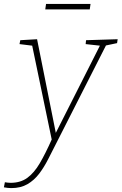

<svg xmlns="http://www.w3.org/2000/svg" viewBox="-71 -727 623 984"><path d="M-51 233 -46 207Q-39 208 -31.5 209Q-24 210 -17 210Q34 210 69 184.5Q104 159 133 109.5Q162 60 194 -12L94 -493L29 -501L33 -521L119 -526L215 -46L441 -493L368 -501L370 -521L532 -526L529 -506L472 -494L219 4Q197 47 176 88.5Q155 130 129.5 163.5Q104 197 69.5 217Q35 237 -13 237Q-30 237 -51 233ZM393 -707 389 -679H161L165 -707Z"/></svg>

Font: Bitter ExtraLight
Style: Italic
Weight: 200
Italic angle: -9°
Designer: Sol Matas, and Bitter project Authors
Foundry: Sol Matas
Version: Version 2.001